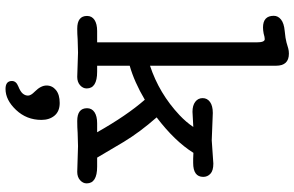

<svg xmlns="http://www.w3.org/2000/svg" viewBox="-208 -610 1082 706"><g transform="rotate(90 333.0 -257.0)"><path d="M262.7 0 173.3 -2.9 124 -1.5Q105 0 85.4 0Q38.6 0 38.6 -36.1Q38.6 -53.7 53.2 -63.5Q67.9 -73.2 93.8 -73.2H135.7V-660.2Q135.7 -689.5 124 -689.5Q120.1 -689.5 115.2 -688.5L103.5 -685.5Q91.3 -683.1 81.1 -683.1Q38.1 -683.1 38.1 -722.7Q38.1 -738.3 51.8 -749.3Q65.4 -760.3 94 -762.9Q122.6 -765.6 136.2 -769.5L158.2 -775.9Q167 -778.3 177.2 -778.3Q221.7 -778.3 221.7 -731V-267.6Q323.7 -301.3 403.3 -376Q429.2 -400.4 446.8 -426.8L391.1 -423.8Q367.7 -423.8 354.2 -434.1Q340.8 -444.3 340.8 -461.2Q340.8 -478 355 -488.3Q369.1 -498.5 395.5 -498.5L496.1 -494.6L581.5 -500.5Q607.4 -500.5 618.9 -489.7Q630.4 -479 630.4 -463.4Q630.4 -426.3 579.1 -426.3H563.5Q554.2 -426.3 542 -427.2Q499 -358.4 411.6 -292Q465.3 -231 501.5 -171.4L559.6 -73.2H592.8Q654.3 -73.2 654.3 -34.7Q654.3 -21 642.6 -10.5Q630.9 0 611.8 0L517.6 -2.9L468.3 -1.5Q449.2 0 424.8 0Q377.9 0 377.9 -36.1Q377.9 -53.7 392.6 -63.5Q407.2 -73.2 433.1 -73.2H466.3Q404.8 -182.1 346.7 -248.5Q281.7 -210 221.7 -192.9V-73.2H243.7Q305.2 -73.2 305.2 -34.7Q305.2 -21 293.5 -10.5Q281.7 0 262.7 0ZM307.1 263.7Q277.8 263.7 277.8 240.2Q277.8 224.6 297.4 216.8Q316.9 209 324.2 200.2Q331.5 191.4 331.5 180.9Q331.5 170.4 316.9 156.2Q294.4 133.8 294.4 112.8Q294.4 91.8 311.3 78.1Q328.1 64.5 358.6 64.5Q389.2 64.5 405 83.3Q420.9 102.1 420.9 131.8Q420.9 186 384.3 224.9Q347.7 263.7 307.1 263.7Z"/></g></svg>

Font: Oldenburg
Style: Regular
Weight: 400
Designer: Nicole Fally
Foundry: Nicole Fally
Version: Version 1.001